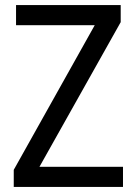

<svg xmlns="http://www.w3.org/2000/svg" viewBox="-20 -734 535 754"><path d="M463 0H34V-67L352 -635H43V-714H454V-647L135 -79H463Z"/></svg>

Font: Noto Sans Ethiopic SemCond
Style: Regular
Weight: 400
Width: 4
Designer: Monotype Design Team
Foundry: Monotype Imaging Inc.
Version: Version 2.102; ttfautohint (v1.8.4.7-5d5b)